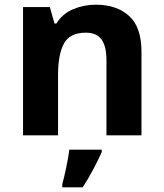

<svg xmlns="http://www.w3.org/2000/svg" viewBox="-20 -576 697 817"><path d="M78 -546H192L212 -476H220Q246 -518 291.5 -537Q337 -556 388 -556Q476 -556 529 -508.5Q582 -461 582 -356V0H433V-319Q433 -379 412 -408Q391 -437 345 -437Q277 -437 252 -390.5Q227 -344 227 -257V0H78ZM413 61V71Q398 104 378 142.5Q358 181 332 221H245V208Q253 179 262 136Q271 93 275 61Z"/></svg>

Font: BC Sans
Style: Bold
Weight: 700
Designer: Monotype Design Team
Province of B.C.
Foundry: Monotype Imaging Inc.
Version: Version 2.000;GOOG;noto-source:20170915:90ef993387c0